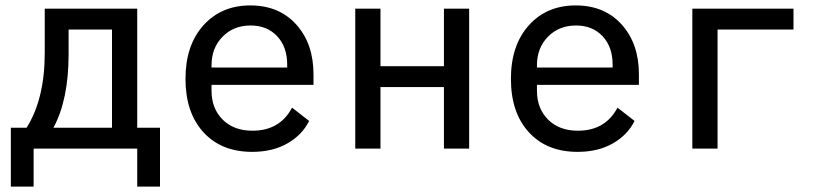

<svg xmlns="http://www.w3.org/2000/svg" viewBox="-20 -548 3040 708"><path d="M20 140V-77H78Q145 -183 145 -353V-516H486V-77H570V140H486V0H104V140ZM177 -77H393V-439H233V-349Q233 -180 177 -77Z M910 12Q796 12 730 -60.5Q664 -133 664 -257Q664 -381 730 -454.5Q796 -528 903 -528Q1009 -528 1072.5 -457.5Q1136 -387 1136 -274V-235H760V-214Q760 -148 801 -107Q842 -66 911 -66Q1012 -66 1057 -151L1120 -102Q1094 -50 1039.5 -19Q985 12 910 12ZM904 -454Q841 -454 800.5 -412.5Q760 -371 760 -307V-299H1039V-310Q1039 -375 1002 -414.5Q965 -454 904 -454Z M1290 0V-516H1383V-304H1617V-516H1710V0H1617V-227H1383V0Z M2110 12Q1996 12 1930 -60.5Q1864 -133 1864 -257Q1864 -381 1930 -454.5Q1996 -528 2103 -528Q2209 -528 2272.5 -457.5Q2336 -387 2336 -274V-235H1960V-214Q1960 -148 2001 -107Q2042 -66 2111 -66Q2212 -66 2257 -151L2320 -102Q2294 -50 2239.5 -19Q2185 12 2110 12ZM2104 -454Q2041 -454 2000.5 -412.5Q1960 -371 1960 -307V-299H2239V-310Q2239 -375 2202 -414.5Q2165 -454 2104 -454Z M2533 0V-516H2906V-439H2626V0Z"/></svg>

Font: IBM Plex Mono Text
Style: Regular
Weight: 450
Designer: Mike Abbink, Paul van der Laan, Pieter van Rosmalen
Foundry: Bold Monday
Version: Version 2.000